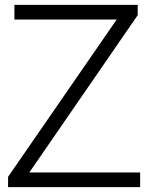

<svg xmlns="http://www.w3.org/2000/svg" viewBox="-20 -765 605 785"><path d="M13 -42 457 -685H39V-745H543V-703L100 -60H553V0H13Z"/></svg>

Font: BLUETTI 2.0 Extralight
Style: Roman
Weight: 200
Designer: Stijn de Vries
Foundry: tokotype
Version: Version 2.005;October 31, 2023;FontCreator 14.0.0.2814 64-bi